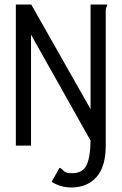

<svg xmlns="http://www.w3.org/2000/svg" viewBox="-20 -643 540 848"><path d="M380 -623H454Q454 -617 450.5 -612Q447 -607 447 -596V0Q447 93 406 139Q365 185 295 185Q248 185 208 160L243 98Q252 101 256 106.5Q260 112 268.5 117Q277 122 298 122Q345 122 362 87Q379 52 380 -22L117 -490V0H50V-623H118L380 -161Z"/></svg>

Font: Inconsolata Nerd Font Mono
Style: Regular
Weight: 400
Monospace: yes
Designer: Raph Levien, Cyreal, Brenton Simpson
Foundry: Raph Levien, Cyreal, Google
Version: Version 3.000; ttfautohint (v1.8.3);Nerd Fonts 3.0.2